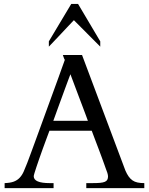

<svg xmlns="http://www.w3.org/2000/svg" viewBox="-20 -972 771 992"><path d="M434.1 -347.7Q431.2 -356.4 423.8 -376Q416.5 -395.5 407.2 -420.2Q397.9 -444.8 387.7 -471.7Q377.4 -498.5 368.7 -522.2Q359.9 -545.9 353 -564Q346.2 -582 343.8 -588.4Q340.8 -580.6 333.5 -561.3Q326.2 -542 317.1 -517.1Q308.1 -492.2 298.1 -465.1Q288.1 -438 279.3 -413.8Q270.5 -389.6 264.2 -371.8Q257.8 -354 255.4 -347.7ZM725.6 0H425.8V-25.9H456.1Q481 -25.9 496.8 -27.3Q512.7 -28.8 521.7 -32.7Q530.8 -36.6 534.4 -43.5Q538.1 -50.3 538.1 -60.5Q538.1 -67.4 534.7 -78.9Q531.2 -90.3 525.9 -103Q523.4 -109.9 518.1 -125Q512.7 -140.1 505.6 -159.4Q498.5 -178.7 490.5 -200Q482.4 -221.2 475.1 -240.5Q467.8 -259.8 462.2 -274.7Q456.5 -289.6 454.1 -296.4H235.4Q228 -276.9 219 -252.4Q210 -228 200.9 -203.1Q191.9 -178.2 183.6 -154.3Q175.3 -130.4 168.7 -110.8Q162.1 -91.3 158.2 -78.1Q154.3 -64.9 154.3 -61.5Q154.3 -25.9 237.3 -25.9H256.8V0H3.9V-25.9Q33.2 -26.9 51.3 -33.7Q69.3 -40.5 81.5 -53.5Q93.8 -66.4 102.3 -85.4Q110.8 -104.5 120.6 -129.9Q125.5 -142.6 135.7 -170.2Q146 -197.8 159.4 -234.6Q172.9 -271.5 188.7 -314.9Q204.6 -358.4 220.7 -402.8Q236.8 -447.3 252.4 -489.7Q268.1 -532.2 280.8 -567.6Q293.5 -603 302.5 -628.2Q311.5 -653.3 314.9 -662.6Q311.5 -668 308.8 -676Q306.2 -684.1 304.7 -688H403.8L627.9 -90.8Q635.7 -72.8 644.5 -60.3Q653.3 -47.9 664.6 -40Q675.8 -32.2 690.7 -29.1Q705.6 -25.9 725.6 -25.9ZM498 -731 361.8 -867.7Q359.9 -865.7 350.3 -855.7Q340.8 -845.7 327.4 -831.5Q314 -817.4 298.6 -800.8Q283.2 -784.2 269.3 -769.8Q255.4 -755.4 245.4 -744.6Q235.4 -733.9 232.4 -731V-758.3L348.1 -951.7H383.3L498 -758.3Z"/></svg>

Font: XB Niloofar
Style: Regular
Weight: 400
Designer: Behnam
Foundry: Irmug
Version: Version 7.201 2008